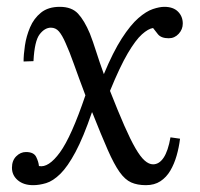

<svg xmlns="http://www.w3.org/2000/svg" viewBox="-20 -531 585 562"><path d="M77 11Q49 11 32 -3.5Q15 -18 15 -40Q15 -61 27.5 -73.5Q40 -86 56 -86Q79 -86 86 -71.5Q93 -57 94 -45Q122 -39 155.5 -85Q189 -131 230 -252Q210 -305 196.5 -343Q183 -381 172 -405Q162 -428 152.5 -439Q143 -450 129 -450Q111 -450 96 -430.5Q81 -411 78 -352L49 -351Q49 -371 53 -398Q57 -425 68 -451Q79 -477 100 -494Q121 -511 155 -511Q190 -511 208.5 -491Q227 -471 243 -433Q252 -410 261.5 -380Q271 -350 284 -314Q311 -379 336.5 -418.5Q362 -458 385 -478Q408 -498 427.5 -504.5Q447 -511 461 -511Q487 -511 501 -497Q515 -483 515 -462Q515 -445 503 -432Q491 -419 474 -419Q452 -419 442.5 -430.5Q433 -442 428 -449Q414 -447 395.5 -430.5Q377 -414 354 -375Q331 -336 302 -265Q326 -204 344 -163Q362 -122 376.5 -97Q391 -72 403.5 -61Q416 -50 428 -50Q446 -50 459 -69.5Q472 -89 479 -129L507 -125Q504 -100 497 -75.5Q490 -51 478.5 -31.5Q467 -12 449.5 -0.5Q432 11 407 11Q382 11 364 3Q346 -5 330 -27.5Q314 -50 295.5 -92Q277 -134 250 -202H249Q224 -129 201 -86Q178 -43 156.5 -22Q135 -1 115 5Q95 11 77 11Z"/></svg>

Font: Lora
Style: Italic
Weight: 400
Italic angle: -3°
Designer: Olga Karpushina, Alexei Vanyashin (Cyrillic)
Foundry: Cyreal
Version: Version 3.008